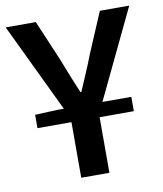

<svg xmlns="http://www.w3.org/2000/svg" viewBox="-80 -716 661 779"><g transform="rotate(-10 250.5 -327.0)"><path d="M52 -229V-284L143 -288H171L-4 -654H120L191 -487Q205 -450 219 -415.5Q233 -381 249 -343H253Q269 -381 284 -415.5Q299 -450 313 -487L384 -654H505L330 -288H449V-229H308V0H192V-229Z"/></g></svg>

Font: Giro Sans Semibold
Style: Regular
Weight: 600
Designer: Paul D. Hunt
Foundry: Adobe Systems Incorporated
Version: Version 1.000;PS 1.0;hotconv 1.0.88;makeotf.lib2.5.647800